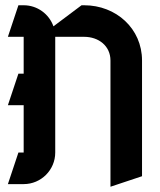

<svg xmlns="http://www.w3.org/2000/svg" viewBox="-20 -680 610 730"><path d="M50 -660 10 -540H70V-400H50L10 -280H70V-100H50L10 20H70C136.2 20 190 -33.8 190 -100V-540H300C355.2 -540 400 -505.2 400 -450V30L520 -10V-450C520 -571.4 421.4 -660 300 -660H290L183.2 -579.9C166.7 -626.5 122.2 -660 70 -660Z"/></svg>

Font: Abibas
Style: Medium
Weight: 500
Version: Version 0.3